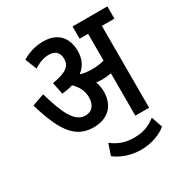

<svg xmlns="http://www.w3.org/2000/svg" viewBox="-187 -773 1046 1099"><g transform="rotate(-30 336.0 -223.0)"><path d="M411 -210C411 -236 406 -258 399 -277C413 -275 427 -274 439 -274C459 -274 479 -276 498 -280V0H589V-541H672V-622H442V-541H498V-364C472 -357 447 -354 423 -354C397 -354 369 -355 345 -363C344 -364 343 -365 342 -366C380 -395 398 -435 398 -485C398 -564 358 -632 252 -632C201 -632 153 -617 113 -592L143 -516C176 -538 210 -550 243 -550C287 -550 308 -525 308 -485C308 -441 279 -412 183 -397L199 -318C226 -321 250 -325 271 -332C302 -303 321 -266 321 -225C321 -174 296 -143 252 -143C184 -143 144 -222 102 -370L22 -342C85 -122 155 -61 261 -61C349 -61 411 -113 411 -210ZM430 186C500 186 558 163 599 131L574 57C529 92 487 106 430 106C368 106 327 88 286 57L261 131C303 163 362 186 430 186Z"/></g></svg>

Font: Noto Sans Devanagari Condensed Medium
Style: Regular
Weight: 500
Width: 3
Designer: Jelle Bosma - Monotype Design Team
Foundry: Monotype Imaging Inc.
Version: Version 2.004